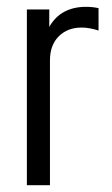

<svg xmlns="http://www.w3.org/2000/svg" viewBox="-20 -545 330 565"><path d="M59.1 -517.1H125V-465.8Q142.1 -496.1 169.9 -510.7Q196.8 -524.9 232.9 -524.9Q252.9 -524.9 270 -521V-455.1Q243.2 -463.9 220.2 -463.9Q178.7 -463.9 152.8 -438Q127 -412.1 127 -367.2V0H59.1Z"/></svg>

Font: D-DIN Condensed
Style: Regular
Weight: 400
Width: 3
Designer: Charles Nix
Foundry: Datto Inc.
Version: Version 1.00